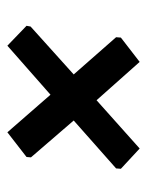

<svg xmlns="http://www.w3.org/2000/svg" viewBox="41 -521 399 521"><g transform="rotate(90 240.5 -260.5)"><path d="M383 -440 438 -389 437 -376 307 -261 407 -145 406 -133 339 -81 237 -198 104 -81 50 -133 52 -144 182 -261 81 -376 82 -389 148 -440 252 -323Z"/></g></svg>

Font: Alegreya Sans
Style: Bold Italic
Weight: 700
Italic angle: -7°
Designer: Juan Pablo del Peral
Foundry: Huerta Tipografica
Version: Version 2.007